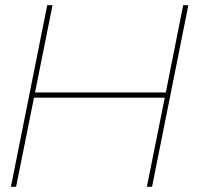

<svg xmlns="http://www.w3.org/2000/svg" viewBox="-20 -720 777 740"><path d="M566 0H546L615 -343.5H111L42 0H22L162 -700H182.5L115 -363.5H619L686 -700H706Z"/></svg>

Font: Argentum Sans Thin
Style: Italic
Weight: 100
Italic angle: -11°
Designer: Julieta Ulanovsky (font), Cristiano Sobral (main changes and remaster)
Foundry: Julieta Ulanovsky (font), Cristiano Sobral (main changes and remaster)
Version: Version 2.007;June 15, 2022;FontCreator 14.0.0.2814 64-bit; 